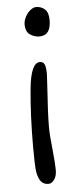

<svg xmlns="http://www.w3.org/2000/svg" viewBox="-52 -719 299 760"><g transform="rotate(-5 97.5 -339.0)"><path d="M125 -573.2Q105 -573.2 87.6 -585Q70.3 -596.7 70.3 -626Q70.3 -640.6 78.4 -655.8Q86.4 -670.9 98.4 -680.7Q110.4 -690.4 121.1 -690.4Q141.1 -690.4 155.8 -677.7Q170.4 -665 170.4 -634.3Q170.4 -573.2 125 -573.2ZM109.9 11.2Q91.8 11.2 81.3 -0.2Q70.8 -11.7 65.4 -38.6Q61.5 -62 61.5 -138.7Q61.5 -265.6 71.5 -368.9Q81.5 -472.2 117.2 -472.2Q131.8 -472.2 136.5 -459.2Q141.1 -446.3 141.1 -421.9L137.2 -353.5Q134.8 -318.8 132.8 -280.8Q130.9 -242.7 130.9 -212.9Q130.9 -181.2 137.2 -124Q143.1 -64.5 143.1 -41.5Q143.1 -17.1 132.8 -2.9Q122.6 11.2 109.9 11.2Z"/></g></svg>

Font: Dekko
Style: Regular
Weight: 400
Designer: Multiple
Foundry: Sorkin Type
Version: Version 2.001